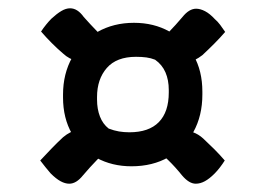

<svg xmlns="http://www.w3.org/2000/svg" viewBox="-20 -530 640 463"><path d="M252 -420Q250 -418 247.5 -415Q245 -412 242 -409Q225 -393 205 -386Q185 -379 166 -383Q147 -387 132 -401Q119 -412 105 -426Q91 -440 79 -454Q85 -463 91.5 -471Q98 -479 104 -485Q117 -497 128 -503.5Q139 -510 149 -510Q167 -510 182 -489Q198 -471 215.5 -453Q233 -435 252 -420ZM350 -419Q369 -434 386.5 -452Q404 -470 420 -489Q436 -509 453 -509Q463 -509 474.5 -503Q486 -497 498 -484Q505 -478 511 -470Q517 -462 523 -453Q510 -438 496 -424Q482 -410 468 -397Q450 -383 432 -379.5Q414 -376 396 -384Q378 -392 360 -409Q359 -410 357.5 -411.5Q356 -413 355 -414Q354 -415 352.5 -416.5Q351 -418 350 -419ZM349 -177Q352 -179 354.5 -181.5Q357 -184 360 -187Q385 -213 416 -215Q447 -217 470 -196Q483 -184 496.5 -170.5Q510 -157 522 -143Q517 -135 510.5 -126.5Q504 -118 497 -111Q485 -99 474 -93Q463 -87 452 -87Q436 -87 419 -107Q403 -127 385.5 -144Q368 -161 349 -177ZM250 -177Q231 -162 214 -144.5Q197 -127 180 -107Q164 -87 147 -87Q137 -87 126 -93Q115 -99 102 -112Q96 -119 89.5 -127Q83 -135 77 -143Q91 -158 104.5 -172Q118 -186 132 -199Q150 -214 168 -217Q186 -220 204.5 -212.5Q223 -205 240 -187Q241 -186 242.5 -184.5Q244 -183 245 -182Q246 -181 247.5 -179.5Q249 -178 250 -177ZM132 -302Q132 -352 154 -391.5Q176 -431 215 -453Q254 -475 303 -475Q351 -475 388.5 -454Q426 -433 447 -396Q468 -359 468 -309V-302Q468 -251 446.5 -212Q425 -173 386.5 -151Q348 -129 297 -129Q250 -129 212.5 -149.5Q175 -170 153.5 -207.5Q132 -245 132 -295ZM214 -290Q214 -267 221 -249Q228 -231 242 -220Q255 -215 267 -213Q279 -211 292 -211Q339 -211 363 -235.5Q387 -260 387 -307V-313Q387 -337 379 -355.5Q371 -374 354 -386Q344 -390 333 -391.5Q322 -393 308 -393Q261 -393 237.5 -366Q214 -339 214 -296Z"/></svg>

Font: Recursive Casual Medium
Style: Regular
Weight: 500
Version: Version 1.047